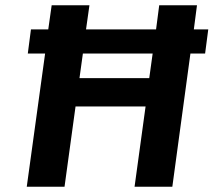

<svg xmlns="http://www.w3.org/2000/svg" viewBox="-20 -712 821 732"><path d="M86 -508H152L82 0H226L268 -306H535L493 0H637L706 -508H762L774 -600H719L731 -692H587L575 -600H308L321 -692H177L164 -600H98ZM283 -414 296 -508H562L549 -414Z"/></svg>

Font: Ronzino Bold
Style: Italic
Weight: 700
Italic angle: -8°
Designer: Nunzio Mazzaferro
Foundry: Collletttivo
Version: Version 1.000;Glyphs 3.3 (3337)